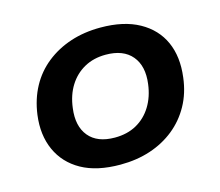

<svg xmlns="http://www.w3.org/2000/svg" viewBox="-80 -606 823 717"><g transform="rotate(-15 332.0 -247.0)"><path d="M303 10Q212 10 153 -23Q94 -56 67.5 -115Q41 -174 51 -250Q59 -309 84.5 -356Q110 -403 151.5 -436Q193 -469 246 -486.5Q299 -504 362 -504Q452 -504 511.5 -471Q571 -438 597 -380Q623 -322 613 -244Q606 -185 580 -138Q554 -91 513 -58Q472 -25 419 -7.5Q366 10 303 10ZM309 -93Q357 -93 393 -113Q429 -133 451.5 -169.5Q474 -206 480 -254Q489 -322 456 -361.5Q423 -401 355 -401Q308 -401 272 -381Q236 -361 213.5 -325Q191 -289 185 -240Q176 -172 208.5 -132.5Q241 -93 309 -93Z"/></g></svg>

Font: Nunito Sans 10pt SemiExpanded
Style: Bold Italic
Weight: 700
Width: 6
Italic angle: -9°
Designer: Vernon Adams
Foundry: Vernon Adams
Version: Version 3.101;gftools[0.9.27]